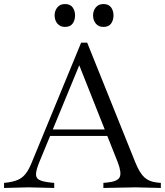

<svg xmlns="http://www.w3.org/2000/svg" viewBox="-35 -926 815 949"><path d="M-15 3V-22L-6 -23Q30 -27 53 -37Q76 -47 92 -67.5Q108 -88 122 -123L366 -715H396L634 -123Q655 -71 678.5 -49.5Q702 -28 740 -24L760 -22V3L636 0L476 3V-22L496 -24Q546 -29 556.5 -50.5Q567 -72 547 -124L345 -633H369L159 -124Q144 -87 143 -66.5Q142 -46 159 -37Q176 -28 213 -24L233 -22V3L106 0ZM208 -254 221 -286H489L501 -254ZM286 -793Q262 -793 248.5 -809.5Q235 -826 235 -850Q235 -873 248.5 -889.5Q262 -906 286 -906Q312 -906 324 -889.5Q336 -873 336 -850Q336 -826 324 -809.5Q312 -793 286 -793ZM476 -793Q452 -793 438.5 -809.5Q425 -826 425 -850Q425 -873 438.5 -889.5Q452 -906 476 -906Q502 -906 514 -889.5Q526 -873 526 -850Q526 -826 514 -809.5Q502 -793 476 -793Z"/></svg>

Font: Baskervville SC
Style: Regular
Weight: 400
Designer: Alexis Faudot, Rémi Forte, Morgane Pierson, Rafael Ribas, Tanguy Vanlaeys, Rosalie Wagner, Thomas Huot-Marchand
Foundry: ANRT
Version: Version 1.100